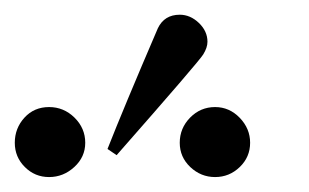

<svg xmlns="http://www.w3.org/2000/svg" viewBox="-76 -779 413 257"><path d="M164.6 -587.9Q164.6 -607.4 178.5 -621.6Q192.4 -635.7 211.9 -635.7Q231 -635.7 244.9 -621.3Q258.8 -606.9 258.8 -587.9Q258.8 -568.8 244.9 -555.4Q231 -542 211.9 -542Q192.9 -542 178.7 -555.4Q164.6 -568.8 164.6 -587.9ZM201.7 -723.1Q201.7 -715.3 196 -706.1Q190.4 -696.8 80.1 -571.3L67.9 -579.6Q89.4 -634.3 135.3 -741.2Q144 -759.3 164.6 -759.3Q178.7 -759.3 190.2 -748.3Q201.7 -737.3 201.7 -723.1ZM38.1 -587.9Q38.1 -568.8 23.4 -555.4Q8.8 -542 -10.3 -542Q-29.3 -542 -42.7 -555.4Q-56.2 -568.8 -56.2 -587.9Q-56.2 -607.4 -43.2 -621.6Q-30.3 -635.7 -10.3 -635.7Q9.3 -635.7 23.7 -621.6Q38.1 -607.4 38.1 -587.9Z"/></svg>

Font: Accordance
Style: Regular
Weight: 400
Version: Version 1.1 (build May 11, 2018) Miklal Software Solutions, 